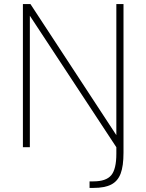

<svg xmlns="http://www.w3.org/2000/svg" viewBox="-20 -720 716 939"><path d="M418 167H437Q499 167 524 137Q549 107 549 32V0L126 -643V0H92V-700H129L549 -59V-700H584V27Q584 92 570 129Q556 166 524 182.5Q492 199 437 199H418Z"/></svg>

Font: Bai Jamjuree ExtraLight
Style: Regular
Weight: 275
Designer: Katatrad Aksorn Co.,Ltd.
Foundry: Cadson Demak Co.,Ltd.
Version: Version 1.000; ttfautohint (v1.6)